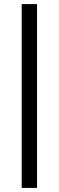

<svg xmlns="http://www.w3.org/2000/svg" viewBox="-20 -720 287 938"><path d="M86 198V-700H161V198Z"/></svg>

Font: Questrial
Style: Regular
Weight: 400
Designer: Joe Prince, Laura Meseguer
Foundry: Joe Prince, Laura Meseguer
Version: Version 2.000; ttfautohint (v1.8.3)